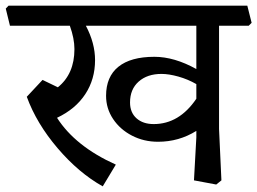

<svg xmlns="http://www.w3.org/2000/svg" viewBox="-50 -619 902 673"><path d="M717.8 -167 726.1 13.2 708 27.8 629.9 13.2 638.2 -137.2V-160.2Q577.1 -122.1 503.9 -122.1Q454.1 -122.1 412.6 -143.6Q371.1 -165 346.4 -201.9Q321.8 -238.8 321.8 -283.2Q321.8 -350.1 365 -385Q408.2 -419.9 491.2 -419.9Q561 -419.9 638.2 -377V-528.8H251Q283.2 -467.8 283.2 -408.2Q283.2 -341.3 249 -289.1Q214.8 -236.8 149.9 -206.1Q213.9 -106 356 -42L310.1 34.2Q226.1 -12.7 152.1 -99.4Q78.1 -186 43.9 -279.8L99.1 -338.9L152.8 -313Q210.9 -359.9 210.9 -446.8Q210.9 -483.9 194.8 -528.8H-15.1L-29.8 -588.9L-20 -599.1H816.9L832 -539.1L821.8 -528.8H717.8ZM638.2 -272.9V-324.2Q608.4 -341.3 575.2 -350.6Q542 -359.9 516.1 -359.9Q466.3 -359.9 436 -333Q405.8 -306.2 405.8 -259.8Q405.8 -224.6 428.5 -204.3Q451.2 -184.1 488.8 -184.1Q578.1 -184.1 638.2 -272.9Z"/></svg>

Font: Sura
Style: Regular
Weight: 400
Designer: Carolina Giovagnoli
Foundry: Huerta Tipografica
Version: Version 1.003;PS 001.002;hotconv 1.0.70;makeotf.lib2.5.58329